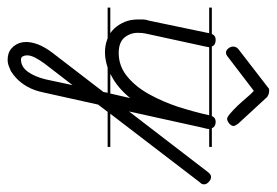

<svg xmlns="http://www.w3.org/2000/svg" viewBox="-131 -346 725 503"><g transform="rotate(90 231.5 -94.5)"><path d="M365 -14H273L254 11L222 155Q217 179 207 196.5Q197 214 185 225Q181 229 177 232L167 239Q164 241 160 242Q148 248 137 248Q119 248 108 239L101 232Q90 218 90 200Q90 185 96.5 168Q103 151 118 131L221 -3L223 -14H157Q136 -7 117 -7Q99 -7 83 -13Q82 -13 80 -14H0V-21H67Q61 -25 55 -31Q44 -43 37.5 -58.5Q31 -74 31 -93V-107Q31 -114 34 -122L67 -280H0V-287H69Q73 -297 84 -297Q94 -297 99 -292Q101 -289 102 -287H284Q288 -297 299 -297Q308 -297 313 -292Q315 -289 316 -287H365V-280H318Q318 -276 316.5 -270.5Q315 -265 313 -256L272 -70L431 -277Q437 -285 444 -285Q450 -285 456.5 -279Q463 -273 463 -267Q463 -260 458 -256L278 -21H365ZM103 -277Q103 -276 103 -275L68 -114Q66 -106 66 -93Q66 -73 78.5 -58Q91 -43 119 -43Q153 -43 180 -65Q207 -87 226.5 -122Q246 -157 260 -199Q273 -240 282 -280H104Q104 -279 103 -277ZM129 -329Q123 -324 118 -324Q112 -324 107 -330Q102 -336 102 -343Q102 -350 108 -356L213 -437H220Q226 -437 234 -432L304 -356Q310 -348 310 -344Q310 -338 303.5 -332.5Q297 -327 291 -327Q287 -327 277.5 -335Q268 -343 257 -354.5Q246 -366 236 -378Q226 -390 218 -397ZM203 78 146 152Q136 166 130.5 177Q125 188 125 197Q125 203 127.5 208Q130 213 136 213Q155 213 168 195Q181 177 188 148ZM237 -73Q209 -39 177 -23Q175 -22 174 -21H225Z"/></g></svg>

Font: Gruenewald VA 3. Klasse
Style: Regular
Weight: 400
Designer: Peter Wiegel
Foundry: Peter Wiegel, nach dem Schriftentwurf von Dr. H. Gr¸newald
Version: Version 0.007